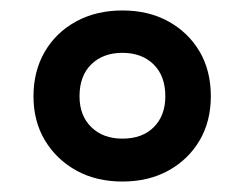

<svg xmlns="http://www.w3.org/2000/svg" viewBox="-20 -744 468 367"><path d="M214 -397Q164 -397 126 -418Q88 -439 66 -475.5Q44 -512 44 -560Q44 -608 65.5 -645Q87 -682 125.5 -703Q164 -724 214 -724Q264 -724 302 -703Q340 -682 361.5 -645.5Q383 -609 383 -560Q383 -512 361.5 -475.5Q340 -439 302 -418Q264 -397 214 -397ZM214 -479Q252 -479 274 -501Q296 -523 296 -560Q296 -599 273.5 -621Q251 -643 214 -643Q177 -643 154.5 -621Q132 -599 132 -560Q132 -523 154.5 -501Q177 -479 214 -479Z"/></svg>

Font: Noto Sans Sora Sompeng SemiBold
Style: Regular
Weight: 600
Version: Version 2.101